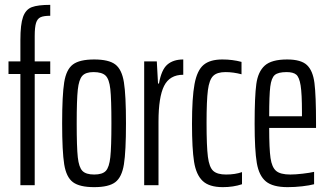

<svg xmlns="http://www.w3.org/2000/svg" viewBox="-20 -763 1355 791"><path d="M64 -458H15V-510H64V-598Q64 -663 75 -693.5Q86 -724 111 -733.5Q136 -743 187 -743V-698Q160 -698 147 -692Q134 -686 128.5 -668.5Q123 -651 123 -614V-510H187V-458H123V0H64Z M236 -255Q236 -371 244.5 -424Q253 -477 280.5 -497.5Q308 -518 368 -518Q428 -518 455 -497.5Q482 -477 490.5 -424Q499 -371 499 -255Q499 -139 490.5 -86Q482 -33 455 -12.5Q428 8 368 8Q308 8 280.5 -12.5Q253 -33 244.5 -86Q236 -139 236 -255ZM439 -255Q439 -355 434.5 -396Q430 -437 415 -451.5Q400 -466 365 -466Q333 -466 319 -450.5Q305 -435 300.5 -393.5Q296 -352 296 -255Q296 -156 300.5 -115Q305 -74 319.5 -59Q334 -44 368 -44Q402 -44 416 -59Q430 -74 434.5 -115.5Q439 -157 439 -255Z M574 -510H626L631 -419H635Q645 -476 669.5 -497Q694 -518 735 -518V-455Q679 -455 656 -409Q633 -363 633 -262V0H574Z M771 -253Q771 -361 781.5 -417Q792 -473 818.5 -495.5Q845 -518 896 -518Q938 -518 975 -508V-457Q941 -466 909 -466Q874 -466 858 -450Q842 -434 836.5 -391.5Q831 -349 831 -257Q831 -160 836.5 -117Q842 -74 858.5 -59Q875 -44 911 -44Q949 -44 977 -54V-4Q941 8 898 8Q842 8 815 -17.5Q788 -43 779.5 -96.5Q771 -150 771 -253Z M1282 -236H1089Q1089 -150 1094.5 -112Q1100 -74 1117.5 -59Q1135 -44 1176 -44Q1197 -44 1227 -47.5Q1257 -51 1274 -55V-4Q1255 1 1225 4.5Q1195 8 1165 8Q1104 8 1075.5 -15.5Q1047 -39 1038 -91.5Q1029 -144 1029 -254Q1029 -366 1036 -417Q1043 -468 1071 -493Q1099 -518 1163 -518Q1220 -518 1244.5 -495Q1269 -472 1275.5 -421Q1282 -370 1282 -255ZM1089 -284H1224V-301Q1224 -377 1218.5 -411Q1213 -445 1200.5 -455.5Q1188 -466 1161 -466Q1126 -466 1112 -454Q1098 -442 1093.5 -406.5Q1089 -371 1089 -284Z"/></svg>

Font: Saira Ultra Condensed
Style: Regular
Weight: 400
Width: 1
Designer: Hector Gatti with collaboration of the Omnibus-Type team
Foundry: Omnibus-Type
Version: Version 1.001; ttfautohint (v1.8)